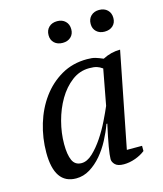

<svg xmlns="http://www.w3.org/2000/svg" viewBox="-109 -796 754 890"><g transform="rotate(-15 267.5 -351.5)"><path d="M189 -50Q216 -50 243 -75.5Q270 -101 294 -137Q318 -173 337 -212Q356 -251 367 -277L399 -448Q385 -458 372 -462Q359 -466 336 -466Q290 -466 252.5 -437.5Q215 -409 188.5 -364Q162 -319 147.5 -264Q133 -209 133 -156Q133 -105 145.5 -77.5Q158 -50 189 -50ZM347 -196Q334 -160 314.5 -123Q295 -86 269.5 -56Q244 -26 213 -7Q182 12 147 12Q43 12 43 -139Q43 -209 63 -275.5Q83 -342 121 -394Q159 -446 213.5 -477.5Q268 -509 337 -509Q362 -509 377 -504.5Q392 -500 413 -491Q453 -512 497 -512L407 -55H480V-30Q460 -14 432 -4Q404 6 377 6Q348 6 335.5 -6.5Q323 -19 323 -33Q323 -51 330 -92Q337 -133 351 -196ZM194 -662Q194 -686 209 -700.5Q224 -715 249 -715Q273 -715 288 -700.5Q303 -686 303 -662Q303 -639 288 -625Q273 -611 249 -611Q224 -611 209 -625Q194 -639 194 -662ZM396 -662Q396 -686 411 -700.5Q426 -715 450 -715Q475 -715 490 -700.5Q505 -686 505 -662Q505 -639 490 -625Q475 -611 450 -611Q426 -611 411 -625Q396 -639 396 -662Z"/></g></svg>

Font: PTSerifItalic
Style: Italic
Weight: 400
Italic angle: -12°
Designer: A.Korolkova, O.Umpeleva, V.Yefimov
Foundry: ParaType Ltd
Version: Version 1.000W OFL